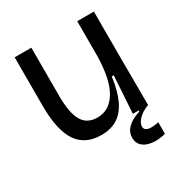

<svg xmlns="http://www.w3.org/2000/svg" viewBox="-162 -633 866 917"><g transform="rotate(-30 271.0 -174.5)"><path d="M224 13Q134 13 91.5 -51Q49 -115 49 -248V-516H141V-251Q141 -156 166.5 -112.5Q192 -69 248 -69Q283 -69 309 -85.5Q335 -102 354 -134Q373 -166 383 -214.5Q393 -263 394 -328V-516H486V-250L487 0H403L416 -205H405Q395 -129 372 -81Q349 -33 312.5 -10Q276 13 224 13ZM488 159Q469 165 444 166.5Q419 168 396 162Q373 156 358 140.5Q343 125 343 98Q343 70 359.5 51Q376 32 398 21Q420 10 435 6V-7H487V0Q451 13 430.5 34.5Q410 56 410 74Q410 87 418.5 93Q427 99 439 100Q451 101 464.5 99.5Q478 98 488 95Z"/></g></svg>

Font: Bricolage Grotesque 72pt
Style: Regular
Weight: 400
Version: Version 1.001;gftools[0.9.33.dev8+g029e19f]